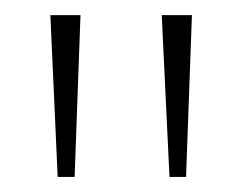

<svg xmlns="http://www.w3.org/2000/svg" viewBox="-20 -734 322 255"><path d="M86.9 -713.9 79.1 -499H56.6L46.9 -713.9ZM234.9 -713.9 227.1 -499H205.1L194.8 -713.9Z"/></svg>

Font: Koh Santepheap Thin
Style: Regular
Weight: 100
Designer: Danh Hong
Version: Version 2.002; ttfautohint (v1.8.3)